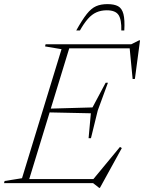

<svg xmlns="http://www.w3.org/2000/svg" viewBox="-48 -890 701 933"><path d="M251 -651 171 -664.5 173.5 -675H294.5L88 0H-28.5L-25.5 -10.5L59 -24ZM581.5 -662 603.5 -655H252.5L259.5 -675H590L628 -694H632.5L607.5 -506.5L596.5 -506ZM434 23 404.5 0H53L59.5 -20H431.5L396.5 -8.5L535 -176L544 -170.5L437.5 23ZM394 -218.5H382.5L393.5 -339.5L182.5 -344L188.5 -362L401.5 -368L465.5 -488H476.5L427 -353ZM471 -840Q443 -840 420.5 -830Q398 -820 378.8 -798Q359.5 -776 340.5 -742H322.5Q351.5 -794 373.5 -821.8Q395.5 -849.5 418.8 -859.8Q442 -870 474 -870Q507 -870 525.8 -859.8Q544.5 -849.5 551.8 -821.8Q559 -794 556 -742H541.5Q543 -794.5 528 -817.2Q513 -840 471 -840Z"/></svg>

Font: Newsreader 24pt ExtraLight
Style: Italic
Weight: 250
Italic angle: -17°
Designer: Hugues Gentile
Foundry: Production Type
Version: Version 1.003